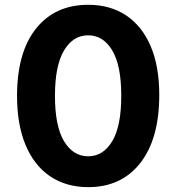

<svg xmlns="http://www.w3.org/2000/svg" viewBox="-20 -757 728 793"><path d="M344.1 16Q252.5 15.6 186.6 -29.1Q120.7 -73.9 85.4 -158.7Q50.1 -243.6 50.4 -362.9Q50.8 -541.5 129.1 -639.4Q207.4 -737.2 344.1 -737.2Q435.4 -737.2 501.2 -693.2Q567.1 -649.1 602.6 -565.5Q638.1 -481.9 637.8 -362.9Q637.4 -183.2 559.3 -83.6Q481.2 16 344.1 16ZM344.1 -111.5Q406.6 -111.5 443.9 -174.4Q481.2 -237.2 480.8 -362.9Q480.8 -486.9 443.5 -549Q406.2 -611.2 344.1 -611.2Q282 -611.2 244.7 -549Q207.4 -486.9 207 -362.9Q206.7 -237.2 244.1 -174.4Q281.6 -111.5 344.1 -111.5Z"/></svg>

Font: Inter UI
Style: Bold
Weight: 700
Designer: Rasmus Andersson
Foundry: rsms
Version: 3.2;8d6f07862